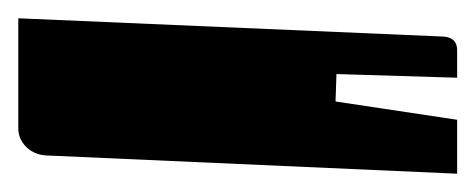

<svg xmlns="http://www.w3.org/2000/svg" viewBox="-175 -355 520 210"><g transform="rotate(90 85.0 -250.0)"><path d="M0 -10 20 -475Q21 -490 35 -490H65L61 -358L91 -357L111 -490H170L150 -40Q149 -27 140.5 -18.5Q132 -10 120 -10Z"/></g></svg>

Font: PrimecolorCV1
Style: Medium
Weight: 500
Designer: gluk
Foundry: gluk
Version: Version 0.672